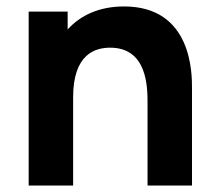

<svg xmlns="http://www.w3.org/2000/svg" viewBox="-20 -576 676 596"><path d="M207 0V-274C207 -408 275 -428 322 -428C438 -428 438 -304 438 -255V0H576V-303C576 -348 576 -556 365 -556C287.5 -556 229 -528 190 -484.5V-540H69V0Z"/></svg>

Font: Manrope ExtraBold
Style: Regular
Weight: 800
Designer: Mikhail Sharanda
Foundry: Mikhail Sharanda
Version: Version 4.505